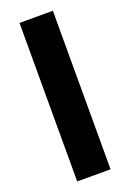

<svg xmlns="http://www.w3.org/2000/svg" viewBox="-147 -879 586 865"><g transform="rotate(-20 146.0 -446.0)"><path d="M226 -66V-826H66V-66Z"/></g></svg>

Font: Noto Sans Malayalam UI SemiCondensed ExtraBold
Style: Regular
Weight: 800
Width: 4
Designer: Jelle Bosma - Monotype Design Team
Foundry: Monotype Imaging Inc.
Version: Version 2.104